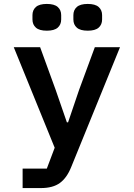

<svg xmlns="http://www.w3.org/2000/svg" viewBox="-20 -756 680 976"><path d="M462 -516H590L342 93Q320 148 284.5 174Q249 200 188 200H95V101H218L258 -5L50 -516H184L263 -299L320 -134H326L382 -299ZM145 -657V-679Q145 -705 162.5 -720.5Q180 -736 218 -736Q256 -736 273.5 -720.5Q291 -705 291 -679V-657Q291 -631 273.5 -615.5Q256 -600 218 -600Q180 -600 162.5 -615.5Q145 -631 145 -657ZM353 -679Q353 -705 370.5 -720.5Q388 -736 426 -736Q464 -736 481.5 -720.5Q499 -705 499 -679V-657Q499 -631 481.5 -615.5Q464 -600 426 -600Q388 -600 370.5 -615.5Q353 -631 353 -657Z"/></svg>

Font: Writer SemiBold
Style: Regular
Weight: 600
Monospace: yes
Designer: Mike Abbink, Paul van der Laan, Pieter van Rosmalen
Foundry: Bold Monday
Version: Version 2.001 2020